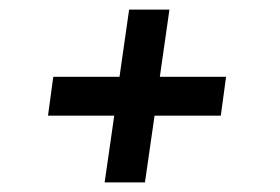

<svg xmlns="http://www.w3.org/2000/svg" viewBox="-20 -431 583 400"><path d="M198 -51H282L302 -190H440L451 -271H313L333 -411H249L229 -271H91L80 -190H218Z"/></svg>

Font: Josefin Slab Thin
Style: Italic
Weight: 100
Italic angle: -12°
Designer: Santiago Orozco
Foundry: Typemade
Version: Version 2.000